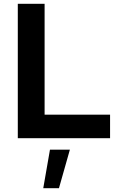

<svg xmlns="http://www.w3.org/2000/svg" viewBox="-20 -722 619 1003"><path d="M213 -702H73V0H555V-123H213ZM345 60H241L206 261H288Z"/></svg>

Font: Geom SemiBold
Style: Bold
Weight: 600
Version: Version 1.102